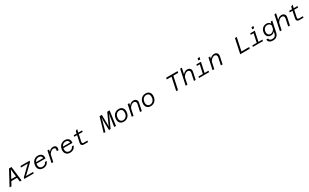

<svg xmlns="http://www.w3.org/2000/svg" viewBox="675 -4291 12927 8027"><g transform="rotate(-30 7138.5 -278.0)"><path d="M116 -190 132 -264H516L500 -190ZM353 -698H472L557 0H471L412 -489L401 -628L332 -489L68 0H-23Z M687 0 699 -60 1034 -385 1135 -481H994H804L819 -548H1258L1245 -488L910 -163L806 -67H949H1156L1141 0Z M1595 12Q1523 12 1469 -17.5Q1415 -47 1385.5 -99.5Q1356 -152 1356 -220Q1356 -292 1377 -354Q1398 -416 1437.5 -462.5Q1477 -509 1534.5 -534.5Q1592 -560 1664 -560Q1740 -560 1794.5 -528Q1849 -496 1873.5 -437Q1898 -378 1883 -296H1429L1444 -361L1805 -360Q1805 -420 1767.5 -455.5Q1730 -491 1660 -491Q1585 -491 1536 -453.5Q1487 -416 1463.5 -355.5Q1440 -295 1440 -224Q1440 -174 1460 -137Q1480 -100 1516 -79Q1552 -58 1599 -58Q1675 -58 1722.5 -92.5Q1770 -127 1790 -183H1873Q1852 -123 1815 -79.5Q1778 -36 1723.5 -12Q1669 12 1595 12Z M2446 -325 2458 -382Q2469 -432 2446.5 -460.5Q2424 -489 2372 -489Q2304 -489 2242 -437Q2180 -385 2131 -283L2137 -375Q2170 -436 2209.5 -477Q2249 -518 2295 -539Q2341 -560 2392 -560Q2446 -560 2483.5 -539Q2521 -518 2537 -478.5Q2553 -439 2541 -382L2529 -325ZM2005 0 2121 -548H2197L2176 -415L2087 0Z M2895 12Q2823 12 2769 -17.5Q2715 -47 2685.5 -99.5Q2656 -152 2656 -220Q2656 -292 2677 -354Q2698 -416 2737.5 -462.5Q2777 -509 2834.5 -534.5Q2892 -560 2964 -560Q3040 -560 3094.5 -528Q3149 -496 3173.5 -437Q3198 -378 3183 -296H2729L2744 -361L3105 -360Q3105 -420 3067.5 -455.5Q3030 -491 2960 -491Q2885 -491 2836 -453.5Q2787 -416 2763.5 -355.5Q2740 -295 2740 -224Q2740 -174 2760 -137Q2780 -100 2816 -79Q2852 -58 2899 -58Q2975 -58 3022.5 -92.5Q3070 -127 3090 -183H3173Q3152 -123 3115 -79.5Q3078 -36 3023.5 -12Q2969 12 2895 12Z M3568 0Q3518 0 3487 -19Q3456 -38 3445.5 -73.5Q3435 -109 3445 -157L3551 -656L3644 -706L3527 -157Q3522 -133 3524.5 -112.5Q3527 -92 3543 -79.5Q3559 -67 3594 -67H3777L3763 0ZM3377 -481 3391 -548H3796L3781 -481Z M4521 0 4724 -698H4832L4842 -237L4839 -129L4884 -237L5095 -698H5209L5115 0H5029L5096 -461L5121 -604L5064 -461L4855 0H4776L4764 -461L4770 -607L4732 -461L4603 0Z M5490 12Q5418 12 5365 -16.5Q5312 -45 5283 -98.5Q5254 -152 5254 -224Q5254 -325 5292.5 -400.5Q5331 -476 5400 -518Q5469 -560 5561 -560Q5632 -560 5685 -531.5Q5738 -503 5767 -450Q5796 -397 5796 -324Q5796 -224 5757.5 -148Q5719 -72 5650.5 -30Q5582 12 5490 12ZM5493 -58Q5559 -58 5608 -91Q5657 -124 5684 -183Q5711 -242 5711 -320Q5711 -399 5669 -444.5Q5627 -490 5557 -490Q5492 -490 5442.5 -457Q5393 -424 5366 -365.5Q5339 -307 5339 -228Q5339 -180 5358.5 -141Q5378 -102 5412.5 -80Q5447 -58 5493 -58Z M6277 0 6351 -347Q6364 -411 6335.5 -450Q6307 -489 6248 -489Q6180 -489 6117.5 -438Q6055 -387 6010 -285L6017 -391Q6064 -473 6128.5 -516.5Q6193 -560 6269 -560Q6329 -560 6371 -533.5Q6413 -507 6430.5 -460Q6448 -413 6434 -349L6360 0ZM5877 0 5994 -548H6072L6048 -415L5960 0Z M6790 12Q6718 12 6665 -16.5Q6612 -45 6583 -98.5Q6554 -152 6554 -224Q6554 -325 6592.5 -400.5Q6631 -476 6700 -518Q6769 -560 6861 -560Q6932 -560 6985 -531.5Q7038 -503 7067 -450Q7096 -397 7096 -324Q7096 -224 7057.5 -148Q7019 -72 6950.5 -30Q6882 12 6790 12ZM6793 -58Q6859 -58 6908 -91Q6957 -124 6984 -183Q7011 -242 7011 -320Q7011 -399 6969 -444.5Q6927 -490 6857 -490Q6792 -490 6742.5 -457Q6693 -424 6666 -365.5Q6639 -307 6639 -228Q6639 -180 6658.5 -141Q6678 -102 6712.5 -80Q6747 -58 6793 -58Z M8023 0 8156 -623H7924L7940 -698H8490L8474 -623H8242L8109 0Z M8878 0 8951 -347Q8965 -411 8936.5 -450Q8908 -489 8849 -489Q8781 -489 8718.5 -438Q8656 -387 8611 -285L8618 -391Q8664 -473 8729 -516.5Q8794 -560 8868 -560Q8929 -560 8971.5 -533.5Q9014 -507 9031.5 -460Q9049 -413 9035 -349L8960 0ZM8478 0 8634 -733H8716L8561 0Z M9332 0 9449 -548H9531L9415 0ZM9122 0 9136 -67H9621L9607 0ZM9298 -481 9312 -548H9490L9476 -481ZM9464 -650 9485 -746H9580L9559 -650Z M10177 0 10251 -347Q10264 -411 10235.5 -450Q10207 -489 10148 -489Q10080 -489 10017.5 -438Q9955 -387 9910 -285L9917 -391Q9964 -473 10028.5 -516.5Q10093 -560 10169 -560Q10229 -560 10271 -533.5Q10313 -507 10330.5 -460Q10348 -413 10334 -349L10260 0ZM9777 0 9894 -548H9972L9948 -415L9860 0Z M11111 0 11259 -698H11346L11213 -75H11588L11572 0Z M11932 0 12049 -548H12131L12015 0ZM11722 0 11736 -67H12221L12207 0ZM11898 -481 11912 -548H12090L12076 -481ZM12064 -650 12085 -746H12180L12159 -650Z M12876 -461 12898 -548H12975L12867 -36Q12843 75 12774.5 132.5Q12706 190 12596 190Q12527 190 12474.5 170.5Q12422 151 12392.5 111.5Q12363 72 12363 12H12448Q12450 64 12489 92Q12528 120 12599 120Q12678 120 12723 80Q12768 40 12784 -36L12802 -124Q12767 -80 12721.5 -56.5Q12676 -33 12622 -33Q12554 -33 12506.5 -62Q12459 -91 12434 -140Q12409 -189 12409 -250Q12409 -319 12429.5 -376Q12450 -433 12488 -474Q12526 -515 12579.5 -537.5Q12633 -560 12698 -560Q12760 -560 12807 -533Q12854 -506 12876 -461ZM12636 -99Q12698 -99 12746 -136Q12794 -173 12826 -234L12855 -374Q12845 -430 12802.5 -462Q12760 -494 12698 -494Q12636 -494 12590 -463Q12544 -432 12518 -378.5Q12492 -325 12492 -257Q12492 -186 12530.5 -142.5Q12569 -99 12636 -99Z M13428 0 13501 -347Q13515 -411 13486.5 -450Q13458 -489 13399 -489Q13331 -489 13268.5 -438Q13206 -387 13161 -285L13168 -391Q13214 -473 13279 -516.5Q13344 -560 13418 -560Q13479 -560 13521.5 -533.5Q13564 -507 13581.5 -460Q13599 -413 13585 -349L13510 0ZM13028 0 13184 -733H13266L13111 0Z M13968 0Q13918 0 13887 -19Q13856 -38 13845.5 -73.5Q13835 -109 13845 -157L13951 -656L14044 -706L13927 -157Q13922 -133 13924.5 -112.5Q13927 -92 13943 -79.5Q13959 -67 13994 -67H14177L14163 0ZM13777 -481 13791 -548H14196L14181 -481Z"/></g></svg>

Font: Azeret Mono Thin Light
Style: Italic
Weight: 300
Italic angle: -12°
Version: Version 1.002